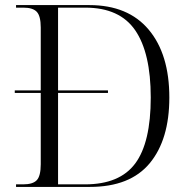

<svg xmlns="http://www.w3.org/2000/svg" viewBox="-20 -734 744 754"><path d="M43 0V-10H71Q109 -10 124.5 -26.5Q140 -43 140 -89V-369H38V-379H140V-626Q140 -671 124.5 -687.5Q109 -704 72 -704H43V-714H331Q483 -714 564 -617.5Q645 -521 645 -351Q645 -186 568 -93Q491 0 333 0ZM314 -10Q450 -10 511 -92Q572 -174 572 -351Q572 -526 511 -615Q450 -704 315 -704H208V-379H404V-369H208V-10Z"/></svg>

Font: Noto Serif Display Light
Style: Regular
Weight: 300
Designer: Monotype Design Team
Foundry: Monotype Imaging Inc.
Version: Version 2.009